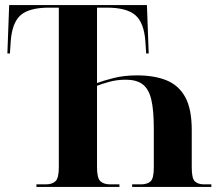

<svg xmlns="http://www.w3.org/2000/svg" viewBox="-20 -734 867 754"><path d="M123 0V-10H160Q185 -10 198 -22.5Q211 -35 211 -77V-704H173Q94 -704 60.5 -674Q27 -644 22 -570L19 -524H9L16 -714H557L564 -524H554L551 -570Q546 -644 512 -674Q478 -704 400 -704H361V-408Q385 -417 426 -427.5Q467 -438 518 -438Q586 -438 634 -418.5Q682 -399 707.5 -352.5Q733 -306 733 -223V-76Q733 -33 745.5 -21.5Q758 -10 781 -10H810V0H499V-10H534Q558 -10 571 -21.5Q584 -33 584 -76V-230Q584 -302 574 -343.5Q564 -385 540 -403Q516 -421 474 -421Q439 -421 408.5 -412.5Q378 -404 361 -397V-77Q361 -35 374 -22.5Q387 -10 413 -10H449V0Z"/></svg>

Font: Noto Serif Display SemiCondensed
Style: Bold
Weight: 700
Width: 4
Designer: Monotype Design Team
Foundry: Monotype Imaging Inc.
Version: Version 2.009